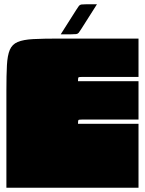

<svg xmlns="http://www.w3.org/2000/svg" viewBox="-20 -881 680 901"><path d="M630 0H10V-455Q10 -529 12.5 -575Q15 -621 26 -647Q37 -673 63 -684Q89 -695 135.5 -697.5Q182 -700 255 -700H630V-520H365Q350 -520 348 -517.5Q346 -515 346 -500H630V-320H365Q350 -320 348 -317.5Q346 -315 346 -300H630ZM435 -861 362 -746Q354 -733 349.5 -727.5Q345 -722 337.5 -721Q330 -720 314 -720H265L338 -835Q346 -848 350.5 -853.5Q355 -859 362.5 -860Q370 -861 386 -861Z"/></svg>

Font: Badeen Display
Style: Regular
Weight: 400
Version: Version 1.000; ttfautohint (v1.8.4.7-5d5b)